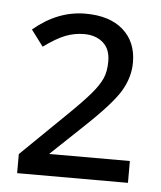

<svg xmlns="http://www.w3.org/2000/svg" viewBox="-40 -759 427 509"><g transform="rotate(5 173.5 -504.5)"><path d="M318.8 -286.1H23.9V-336.9L139.2 -449.2Q182.6 -491.2 202.6 -514.9Q222.7 -538.6 230.7 -557.1Q238.8 -575.7 238.8 -602.1Q238.8 -635.3 219.2 -652.1Q199.7 -668.9 168.9 -668.9Q143.6 -668.9 119.6 -659.7Q95.7 -650.4 62 -626L29.8 -668.9Q93.8 -723.1 168 -723.1Q232.4 -723.1 268.3 -691.4Q304.2 -659.7 304.2 -605Q304.2 -565.9 282.5 -529.1Q260.7 -492.2 189 -424.8L104 -344.2H318.8Z"/></g></svg>

Font: Sahel FD
Style: FD
Weight: 400
Foundry: Saber Rastikerdar (saber.rastikerdar@gmail.com)
Version: Version 3.3.1